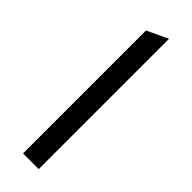

<svg xmlns="http://www.w3.org/2000/svg" viewBox="-245 -737 752 752"><g transform="rotate(45 131.0 -361.0)"><path d="M87.9 0Q87.9 -169.9 87.9 -680.7Q109.4 -691.4 174.8 -721.7Q174.8 -541 174.8 0Q153.3 0 87.9 0Z"/></g></svg>

Font: Overpass
Style: Regular
Weight: 400
Designer: Delve Withrington, Thomas Jockin
Version: Version 3.000;DELV;Overpass; ttfautohint (v1.5)